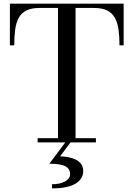

<svg xmlns="http://www.w3.org/2000/svg" viewBox="-20 -770 722 1038"><path d="M183.5 0V-23H293.5V-727H193.5Q149.5 -727 122.5 -713.2Q95.5 -699.5 81.2 -673.5Q67 -647.5 62 -610Q57 -572.5 57 -525H33.5V-750H648.5V-525H626Q626 -572.5 620.8 -610Q615.5 -647.5 601 -673.5Q586.5 -699.5 559.5 -713.2Q532.5 -727 488.5 -727H388.5V-23H498.5V0ZM261 248.5V226Q305.5 226 332.2 210.5Q359 195 359 172Q359 149 344.5 136.5Q330 124 304.8 119.5Q279.5 115 247 115L335 -3H363.5L305 75Q341.5 76.5 369.5 85Q397.5 93.5 413.8 110.8Q430 128 430 156Q430 181 413 202.2Q396 223.5 358.8 236Q321.5 248.5 261 248.5Z"/></svg>

Font: BodoniModa 10 Custom
Style: Regular
Weight: 400
Designer: Owen Earl
Foundry: indestructible type
Version: Version 2.005